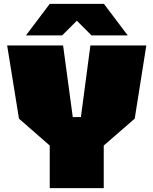

<svg xmlns="http://www.w3.org/2000/svg" viewBox="-20 -972 793 992"><path d="M114 -789 237 -952H517L640 -789H453L377 -865L301 -789ZM237 0V-220L78 -359L17 -737H306L356 -367H398L447 -737H736L676 -359L516 -220V0Z"/></svg>

Font: Tomorrow ExtraBold
Style: Regular
Weight: 800
Designer: Tony de Marco, Monica Rizzolli
Foundry: Just in Type
Version: Version 2.002